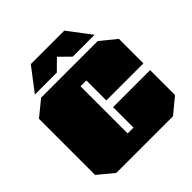

<svg xmlns="http://www.w3.org/2000/svg" viewBox="-241 -1141 1330 1330"><g transform="rotate(-45 424.5 -476.0)"><path d="M132 -783 261 -952H589L717 -783H503L425 -860L347 -783ZM147 0 33 -94V-644L147 -737H702L816 -644V-404H453V-600H396V-138H453V-338H816V-94L702 0Z"/></g></svg>

Font: Tomorrow Black
Style: Regular
Weight: 900
Designer: Tony de Marco, Monica Rizzolli
Foundry: Just in Type
Version: Version 2.002